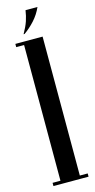

<svg xmlns="http://www.w3.org/2000/svg" viewBox="-131 -883 457 919"><g transform="rotate(-15 97.5 -424.0)"><path d="M51.2 0V-704.5H147.2V0ZM147.2 0V-16H186.2V0ZM12.2 0V-16H51.2V0ZM12.2 -688.5V-704.5H51.2V-688.5ZM67.2 -739H62.2Q80.5 -771.2 88.8 -795.9Q97 -820.5 101 -847.8H160.2Q145 -813.5 120.2 -786.2Q95.5 -759 67.2 -739Z"/></g></svg>

Font: Emberly Black
Style: Regular
Weight: 900
Designer: Rajesh Rajput
Foundry: Rajesh Rajput
Version: Version 1.000